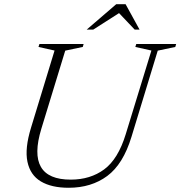

<svg xmlns="http://www.w3.org/2000/svg" viewBox="-20 -878 853 908"><path d="M175.5 -269Q102 -28.5 314.5 -28.5Q407 -28.5 472.8 -77Q538.5 -125.5 574.5 -243L696 -639L620 -656L624.5 -670H813L809 -656L726 -638.5L602 -231.5Q562.5 -101.5 487.2 -45.8Q412 10 304.5 10Q223.5 10 173.2 -20Q123 -50 109.8 -113Q96.5 -176 127 -275L238 -639L162 -656L166.5 -670H375.5L371.5 -656L288.5 -638.5ZM390 -738 529.5 -858H574L640 -738H617L543 -816L421 -738Z"/></svg>

Font: Newsreader Text Light
Style: Italic
Weight: 300
Italic angle: -17°
Designer: Hugues Gentile
Foundry: Production Type
Version: Version 1.001